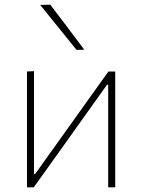

<svg xmlns="http://www.w3.org/2000/svg" viewBox="-20 -799 606 819"><path d="M95 0Q95 -56.5 95 -108.5Q95 -160.5 95 -221V-271Q95 -311.5 95 -348.2Q95 -385 95 -420.8Q95 -456.5 95 -494L125 -495.5Q125 -458 125 -422Q125 -386 125 -349Q125 -312 125 -271V-57H130L267 -248.5Q310.5 -309.5 354.8 -371.5Q399 -433.5 442.5 -494H471.5Q471.5 -456.5 471.5 -420.8Q471.5 -385 471.5 -348.2Q471.5 -311.5 471.5 -271V-221Q471.5 -160.5 471.5 -108.5Q471.5 -56.5 471.5 0H441.5Q441.5 -56.5 441.5 -108.5Q441.5 -160.5 441.5 -221V-437.5H436.5L300.5 -247Q256.5 -185 212.2 -123.2Q168 -61.5 124 0ZM306.5 -586Q280.5 -618.5 254.8 -650.2Q229 -682 203.2 -714Q177.5 -746 151.5 -778L194.5 -779Q230.5 -731.5 266.8 -683.8Q303 -636 339.5 -587Z"/></svg>

Font: Commissioner Thin
Style: Regular
Weight: 100
Designer: Kostas Bartsokas
Foundry: Kostas Bartsokas
Version: Version 1.001;gftools[0.9.23]